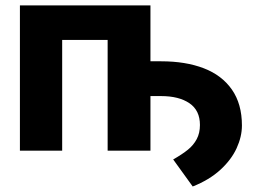

<svg xmlns="http://www.w3.org/2000/svg" viewBox="-20 -550 938 701"><path d="M52.7 -530.3H529.3V-326.2H568.4Q657.7 -326.2 723.9 -300.8Q790 -275.4 826.7 -222.9Q863.3 -170.4 863.3 -91.8Q863.3 -51.3 844 -9Q824.7 33.2 784.4 70.1Q744.1 106.9 683.6 130.9L612.3 32.2Q645.5 13.2 666 -3.4Q686.5 -20 698.2 -42Q710 -64 710 -93.8Q710 -147 671.6 -173.1Q633.3 -199.2 568.4 -199.2H529.3V0H373V-404.3H207V0H52.7Z"/></svg>

Font: Pretendard ExtraBold
Style: Regular
Weight: 800
Designer: Base glyphs from Inter by Rasmus Andersson; Hangeul glyphs from Noto Sans CJK(Source Han Sans) by Jang Soo-young and Kan
Foundry: Kil Hyung-jin
Version: Version 1.309